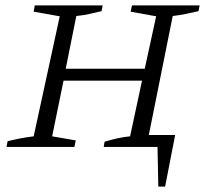

<svg xmlns="http://www.w3.org/2000/svg" viewBox="-20 -541 759 707"><path d="M4 0 8 -21Q32 -27 55.5 -31.5Q79 -36 104 -39L200 -481L104 -498L108 -521H358L354 -500Q335 -496 313 -490.5Q291 -485 261 -482L222 -288H513L555 -481L461 -498L466 -521H715L711 -500Q690 -495 665.5 -490Q641 -485 616 -482L528 -44H625L588 146H563L560 0H362L365 -19Q416 -35 459 -39L503 -244H214L172 -39L259 -24L254 0Z"/></svg>

Font: Piazzolla SC Light
Style: Italic
Weight: 300
Italic angle: -11.3°
Designer: Juan Pablo del Peral
Foundry: Huerta Tipografica
Version: Version 1.330